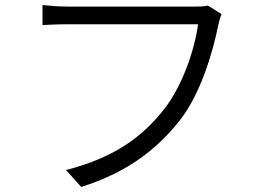

<svg xmlns="http://www.w3.org/2000/svg" viewBox="-20 -721 1040 759"><path d="M856 -665 802 -699C785 -695 767 -695 753 -695C709 -695 298 -695 245 -695C212 -695 175 -698 148 -701V-622C173 -623 205 -625 244 -625C298 -625 706 -625 763 -625C750 -527 702 -383 630 -291C546 -183 434 -98 241 -49L301 18C485 -40 602 -132 693 -248C772 -350 821 -512 842 -618C846 -637 850 -651 856 -665Z"/></svg>

Font: Noto Sans KR DemiLight
Style: Regular
Weight: 350
Designer: Ryoko NISHIZUKA 西塚涼子 (kana, bopomofo & ideographs); Paul D. Hunt (Latin, Greek & Cyrillic); Sandoll Communications 산돌커뮤니
Foundry: Adobe
Version: Version 2.004;hotconv 1.0.118;makeotfexe 2.5.65603